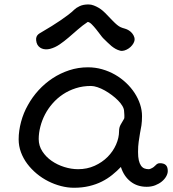

<svg xmlns="http://www.w3.org/2000/svg" viewBox="-20 -842 787 874"><path d="M208 -619.6Q198.2 -617.2 188.5 -617.4Q178.7 -617.7 170.4 -621.1Q162.1 -624.5 155.8 -631.1Q149.4 -637.7 146.5 -647.9Q143.6 -659.7 144.5 -667.2Q145.5 -674.8 149.4 -680.4Q153.3 -686 160.2 -690.2Q167 -694.3 175.3 -699.2Q194.8 -710.4 215.6 -723.4Q236.3 -736.3 255.4 -749.3Q274.4 -762.2 290.8 -774.7Q307.1 -787.1 318.4 -798.3Q326.2 -806.2 342.5 -814Q358.9 -821.8 382.8 -821.8Q395 -821.8 407 -817.1Q418.9 -812.5 429.2 -806.4Q439.5 -800.3 447 -793.7Q454.6 -787.1 459 -782.7Q480 -760.7 492.2 -748.3Q504.4 -735.8 512.9 -728.8Q521.5 -721.7 529.1 -718.3Q536.6 -714.8 549.3 -711.4Q558.1 -709 566.9 -703.4Q575.7 -697.8 582 -689.9Q588.4 -682.1 591.3 -672.6Q594.2 -663.1 591.3 -653.8Q588.9 -645.5 582 -636.7Q575.2 -627.9 565.9 -621.6Q556.6 -615.2 546.1 -612.1Q535.6 -608.9 526.9 -611.3Q515.6 -614.3 506.1 -619.6Q496.6 -625 487.5 -632.3Q478.5 -639.6 469.5 -648.7Q460.4 -657.7 449.7 -668Q444.8 -672.9 436.3 -684.6Q427.7 -696.3 417.7 -708.7Q407.7 -721.2 397.7 -731.2Q387.7 -741.2 379.4 -742.2Q356 -726.6 334.5 -707.8Q313 -689 292.5 -671.4Q272 -653.8 251.2 -639.6Q230.5 -625.5 208 -619.6ZM64.9 -208Q64.9 -246.1 75.9 -287.4Q86.9 -328.6 107.4 -364.3Q127 -399.9 155.5 -431.2Q184.1 -462.4 219.2 -485.6Q254.4 -508.8 295.2 -522.2Q335.9 -535.6 380.4 -535.6Q414.1 -535.6 445.3 -526.6Q476.6 -517.6 503.9 -502Q531.2 -486.3 554 -464.8Q576.7 -443.4 592.8 -418.7Q608.9 -394 617.7 -367.2Q626.5 -340.3 626.5 -313.5Q626.5 -289.6 623.8 -271.2Q621.1 -252.9 617.2 -234.9Q614.3 -216.3 611.3 -196.5Q608.4 -176.8 608.4 -150.4Q608.4 -127.4 611.8 -112.5Q615.2 -97.7 621.6 -88.4Q627.9 -79.1 637 -75.4Q646 -71.8 657.2 -71.8Q660.2 -71.8 664.6 -73.5Q668.9 -75.2 672.9 -77.4Q676.8 -79.6 679.7 -81.8Q682.6 -84 683.6 -85.4Q689 -90.8 694.1 -95Q699.2 -99.1 708 -99.1Q725.6 -99.1 734.6 -90.8Q743.7 -82.5 743.7 -63.5Q743.7 -51.8 736.6 -39.1Q729.5 -26.4 716.8 -15.9Q704.1 -5.4 686.5 1.5Q668.9 8.3 647.5 8.3Q604.5 8.3 574 -15.9Q543.5 -40 530.3 -82Q512.2 -63 490.7 -45.7Q469.2 -28.3 443.4 -15.4Q417.5 -2.4 386 5.1Q354.5 12.7 316.4 12.7Q287.6 12.7 257.6 4.9Q227.5 -2.9 199.5 -17.1Q171.4 -31.2 147 -51.5Q122.6 -71.8 104.2 -96.2Q85.9 -120.6 75.4 -148.9Q64.9 -177.2 64.9 -208ZM156.2 -209Q156.2 -178.7 172.6 -153.3Q189 -127.9 214.8 -109.9Q240.7 -91.8 272.7 -81.8Q304.7 -71.8 335.4 -71.8Q376.5 -71.8 410.9 -87.4Q445.3 -103 470 -127.9Q494.6 -152.8 508.3 -183.8Q522 -214.8 522 -245.1Q522 -262.2 529.5 -275.1Q537.1 -288.1 543.9 -299.8Q545.9 -302.2 546.1 -307.4Q546.4 -312.5 546.1 -318.1Q545.9 -323.7 545.4 -328.6Q544.9 -333.5 544.9 -335.4Q544.9 -346.2 537.6 -358.9Q530.3 -371.6 517.8 -384.3Q505.4 -397 489.5 -408.9Q473.6 -420.9 457 -430.2Q440.4 -439.5 423.8 -445.1Q407.2 -450.7 394 -450.7Q356.9 -450.7 325 -440.4Q293 -430.2 266.6 -412.6Q240.2 -395 219.5 -371.3Q198.7 -347.7 184.8 -320.8Q170.9 -293.9 163.6 -265.1Q156.2 -236.3 156.2 -209Z"/></svg>

Font: Short Stack
Style: Regular
Weight: 400
Designer: James Grieshaber
Foundry: James Grieshaber
Version: Version 1.002